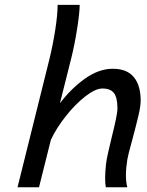

<svg xmlns="http://www.w3.org/2000/svg" viewBox="-20 -787 619 807"><path d="M421.9 -37.6Q421.9 -64 425.8 -99.1Q427.7 -115.7 434.6 -146Q441.4 -176.3 448.7 -206.5Q460.4 -253.4 467 -284.9Q473.6 -316.4 473.6 -332Q473.6 -376 459.2 -395.5Q444.8 -415 410.2 -415Q381.3 -415 339.1 -382.3Q296.9 -349.6 256.8 -299.1Q216.8 -248.5 193.8 -199.2L144 0H53.7L188 -539.6Q202.1 -597.2 212.2 -661.6Q222.2 -726.1 222.2 -766.6H314.9Q314.9 -733.9 304 -664.8Q293 -595.7 278.8 -539.6L231.9 -353Q279.3 -415.5 337.6 -456.8Q396 -498 454.1 -498Q513.2 -498 542.2 -463.1Q571.3 -428.2 571.3 -363.8Q571.3 -341.3 562 -301.5Q552.7 -261.7 535.6 -197.8Q518.1 -135.3 515.1 -116.2Q509.3 -79.6 509.3 -49.8Q509.3 -22 515.1 0H424.8Q421.9 -15.6 421.9 -37.6Z"/></svg>

Font: Lesson One
Style: Italic
Weight: 400
Italic angle: -14°
Designer: But Ko, Victor Gaultney, Annie Olsen, Julie Remington, Don Collingsworth, Eric Hays, Becca Hirsbrunner
Version: Version 1.100